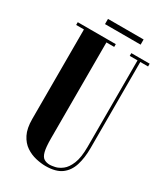

<svg xmlns="http://www.w3.org/2000/svg" viewBox="-197 -873 831 962"><g transform="rotate(30 219.0 -391.5)"><path d="M340 -789V-759H134V-789ZM56 -683H11V-699H231V-683H186V-127Q186 -78 192.5 -52.5Q199 -27 213 -18.5Q227 -10 247 -10Q256 -10 275.5 -14Q295 -18 316 -34Q337 -50 351.5 -85.5Q366 -121 366 -183V-683H321V-699H427V-683H382V-184Q382 -128 368.5 -85Q355 -42 322.5 -18Q290 6 231 6Q205 6 174.5 -1Q144 -8 117 -26Q90 -44 73 -77.5Q56 -111 56 -165Z"/></g></svg>

Font: Emberly Black
Style: Regular
Weight: 900
Designer: Rajesh Rajput
Foundry: Rajesh Rajput
Version: Version 1.000